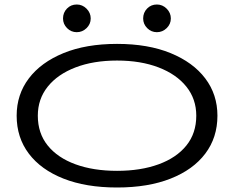

<svg xmlns="http://www.w3.org/2000/svg" viewBox="-20 -822 1040 853"><path d="M500 11Q362 11 262 -28.5Q162 -68 108 -139.5Q54 -211 54 -308Q54 -402 108 -473.5Q162 -545 262 -586Q362 -627 500 -627Q638 -627 738 -586Q838 -545 892 -473.5Q946 -402 946 -308Q946 -211 892 -139.5Q838 -68 738 -28.5Q638 11 500 11ZM500 -63Q605 -63 684.5 -92Q764 -121 808 -175.5Q852 -230 852 -308Q852 -382 808 -437Q764 -492 684.5 -522.5Q605 -553 500 -553Q395 -553 315.5 -522.5Q236 -492 192 -437Q148 -382 148 -308Q148 -230 192 -175.5Q236 -121 315.5 -92Q395 -63 500 -63ZM321 -679Q296 -679 278 -697Q260 -715 260 -740Q260 -766 277.5 -784Q295 -802 321 -802Q346 -802 364.5 -783.5Q383 -765 383 -740Q383 -715 364.5 -697Q346 -679 321 -679ZM677 -679Q652 -679 634 -697Q616 -715 616 -740Q616 -766 633.5 -784Q651 -802 677 -802Q702 -802 720.5 -783.5Q739 -765 739 -740Q739 -715 720.5 -697Q702 -679 677 -679Z"/></svg>

Font: Inconsolata UltraExpanded Thin
Style: Regular
Weight: 100
Width: 9
Monospace: yes
Designer: Raph Levien, Cyreal, Brenton Simpson
Foundry: Raph Levien, Cyreal, Google
Version: Version 3.100; ttfautohint (v1.8.4.7-5d5b)